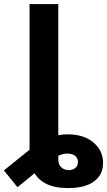

<svg xmlns="http://www.w3.org/2000/svg" viewBox="-91 -748 542 972"><path d="M254.4 204.1Q185.5 204.1 142.3 182.1Q99.1 160.2 78.9 119.9Q58.6 79.6 58.6 25.9V-105H204.1V59.1Q204.1 85.9 219.7 99.6Q235.4 113.3 257.3 113.3Q277.8 113.3 290.8 102.1Q303.7 90.8 303.7 72.8Q303.7 55.2 291.7 43.2Q279.8 31.2 256.3 29.8Q241.2 28.3 225.3 32.7Q209.5 37.1 189.9 48.3Q170.4 59.6 143.6 80.1L-2.4 199.7L-71.3 114.7L69.3 1.5Q105.5 -28.3 152.3 -48.1Q199.2 -67.9 250.5 -67.9Q333 -67.9 381.8 -26.9Q430.7 14.2 430.7 77.1Q430.7 137.2 384.8 170.7Q338.9 204.1 254.4 204.1ZM204.1 -727.5V0H58.6V-727.5Z"/></svg>

Font: Inter 20pt
Style: Bold
Weight: 700
Version: Version 4.001;git-66647c0bb